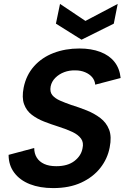

<svg xmlns="http://www.w3.org/2000/svg" viewBox="-20 -955 637 982"><path d="M155 -198Q155 -170 168 -149Q181 -128 206 -116.5Q231 -105 268 -105Q326 -105 360.5 -131.5Q395 -158 402 -196Q409 -226 394.5 -246Q380 -266 350.5 -280Q321 -294 280 -307Q242 -319 206 -333Q170 -347 142.5 -368Q115 -389 103 -422.5Q91 -456 101 -507Q114 -571 154 -616Q194 -661 254 -684Q314 -707 386 -707Q447 -707 493 -689.5Q539 -672 565.5 -638.5Q592 -605 597 -556L467 -522Q465 -544 451.5 -560Q438 -576 415.5 -585.5Q393 -595 366 -595Q335 -596 308.5 -586Q282 -576 263 -557Q244 -538 239 -513Q234 -485 247.5 -468.5Q261 -452 287 -440.5Q313 -429 345 -418Q384 -406 423 -390.5Q462 -375 493 -351.5Q524 -328 538 -292Q552 -256 541 -201Q530 -143 493 -96Q456 -49 395.5 -21Q335 7 252 7Q184 7 133 -13Q82 -33 53 -71.5Q24 -110 24 -163ZM582 -935 562 -834 397 -752 266 -834 287 -935 417 -848Z"/></svg>

Font: Albert Sans
Style: Bold Italic
Weight: 700
Italic angle: -11.25°
Designer: Andreas Rasmussen
Foundry: a.Foundry
Version: Version 1.025